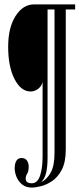

<svg xmlns="http://www.w3.org/2000/svg" viewBox="-20 -720 382 870"><path d="M125 130Q97 130 79.8 115.5Q62.5 101 54.5 80.8Q46.5 60.5 46.5 42.5Q46.5 22 54 9Q61.5 -4 77.5 -4Q94 -4 102 7.2Q110 18.5 110 35.5Q110 56.5 103.2 66.8Q96.5 77 96.5 89.5Q96.5 110.5 124 110.5Q150 110.5 161.5 76Q173 41.5 173 -10V-349Q169 -330 153.2 -317.8Q137.5 -305.5 119.5 -305.5H118.5Q75 -305.5 46 -361.5Q17 -417.5 17 -508Q17 -595.5 50.8 -647.8Q84.5 -700 133.5 -700H320.5V-677H278V-42.5Q278 15 259.8 49.5Q241.5 84 215 101.2Q188.5 118.5 163.5 124.2Q138.5 130 125 130ZM166.5 105.5Q191.5 94 209.2 63Q227 32 227 -27.5V-677H195.5V-3.5Q195.5 34.5 189.2 62Q183 89.5 166.5 105.5Z"/></svg>

Font: Imbue 50pt
Style: Regular
Weight: 400
Designer: Tyler Finck
Foundry: Etcetera Type Company
Version: Version 1.102; ttfautohint (v1.8.3)